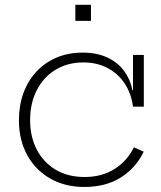

<svg xmlns="http://www.w3.org/2000/svg" viewBox="-20 -752 656 781"><path d="M323.5 8.5Q243.5 8.5 183.5 -26.2Q123.5 -61 90.2 -122Q57 -183 57 -263Q57 -323.5 75.5 -373.8Q94 -424 128.2 -460.8Q162.5 -497.5 210.2 -517.8Q258 -538 315.5 -538Q375 -538 417.8 -517.5Q460.5 -497 485.5 -462.5Q510.5 -428 518.5 -385.5H530.5L521 -318Q514 -372 487 -412.5Q460 -453 417.2 -475.5Q374.5 -498 319 -498Q254.5 -498 205.5 -468Q156.5 -438 129.5 -385Q102.5 -332 102.5 -263Q102.5 -195 130 -142.8Q157.5 -90.5 207.2 -61.2Q257 -32 324 -32Q394.5 -32 446.2 -64.8Q498 -97.5 524.5 -153L564.5 -135Q533 -69 471.8 -30.2Q410.5 8.5 323.5 8.5ZM521 -318V-528.5H565V-318ZM286.5 -732.5H350V-667H286.5Z"/></svg>

Font: Hepta Slab Light
Style: Regular
Weight: 300
Designer: Michael LaGattuta
Foundry: Michael LaGattuta
Version: Version 1.102